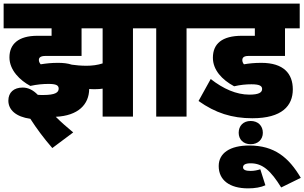

<svg xmlns="http://www.w3.org/2000/svg" viewBox="-20 -642 1676 1057"><path d="M247 -180C290 -180 303 -172 303 -154C303 -133 284 -119 218 -119C209 -119 200 -119 188 -120C162 -147 134 -160 105 -160C56 -160 26 -133 26 -88C26 -37 68 1 147 12C181 65 221 119 268 173L383 87C348 58 316 30 287 1C411 -5 470 -67 471 -152C482 -151 494 -151 505 -151C520 -151 533 -152 545 -154V0H712V-486H790V-622H0V-486H264V-445H186C82 -445 32 -400 32 -326C32 -255 91 -199 147 -169C183 -177 217 -180 247 -180ZM456 -280C425 -280 396 -283 375 -286C354 -293 329 -296 300 -296C262 -296 237 -293 204 -288C198 -295 194 -303 194 -312C194 -326 205 -334 230 -334H429V-486H545V-293C518 -284 487 -280 456 -280Z M1007 -486H1085V-622H776V-486H840V0H1007Z M1364 -178C1409 -178 1423 -169 1423 -152C1423 -133 1405 -121 1353 -121C1281 -121 1209 -153 1140 -207L1073 -86C1166 -20 1257 9 1369 9C1533 9 1592 -60 1592 -150C1592 -236 1542 -296 1419 -296C1381 -296 1352 -293 1323 -288C1318 -294 1314 -302 1314 -311C1314 -326 1324 -334 1348 -334H1549V-486H1630V-622H1060V-486H1383V-445H1312C1202 -445 1152 -401 1152 -324C1152 -257 1202 -203 1269 -167C1303 -175 1335 -178 1364 -178Z M1294 89C1294 125 1319 152 1360 152C1401 152 1427 125 1427 89C1427 51 1401 24 1360 24C1319 24 1294 51 1294 89Z M1528 390 1636 337C1570 225 1491 159 1352 159C1246 159 1184 201 1184 272C1184 349 1243 395 1346 395C1384 395 1417 389 1441 378L1413 290C1397 295 1379 299 1360 299C1333 299 1318 293 1318 279C1318 265 1331 257 1360 257C1426 257 1471 298 1528 390Z"/></svg>

Font: Noto Sans Devanagari SemiCondensed Black
Style: Regular
Weight: 900
Width: 4
Designer: Jelle Bosma - Monotype Design Team
Foundry: Monotype Imaging Inc.
Version: Version 2.004